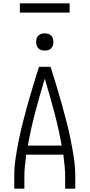

<svg xmlns="http://www.w3.org/2000/svg" viewBox="-20 -1138 540 1158"><path d="M66 0V-74Q66 -130 74.5 -186.5Q83 -243 94.5 -298.5Q106 -354 120 -408.5Q134 -463 149.5 -518Q165 -573 181.5 -627Q198 -681 215 -735H285Q302 -681 318.5 -627Q335 -573 350.5 -518Q366 -463 380 -408.5Q394 -354 405.5 -298.5Q417 -243 425.5 -186.5Q434 -130 434 -74V0H373V-74Q373 -106 369.5 -139Q366 -172 362 -205H138Q134 -172 130.5 -139Q127 -106 127 -74V0ZM148 -260H352Q334 -362 307 -463Q280 -564 250 -664Q220 -564 193 -463Q166 -362 148 -260ZM250 -833Q239 -833 229 -836Q219 -839 211.5 -846.5Q204 -854 201 -864Q198 -874 198 -885Q198 -896 201 -906Q204 -916 211.5 -923.5Q219 -931 229 -934Q239 -937 250 -937Q261 -937 271 -934Q281 -931 288.5 -923.5Q296 -916 299 -906Q302 -896 302 -885Q302 -874 299 -864Q296 -854 288.5 -846.5Q281 -839 271 -836Q261 -833 250 -833ZM100 -1062V-1118H400V-1062Z"/></svg>

Font: Iosevka Curly Light
Style: Regular
Weight: 300
Monospace: yes
Designer: Belleve Invis
Foundry: Belleve Invis
Version: Version 22.1.2; ttfautohint (v1.8.4)